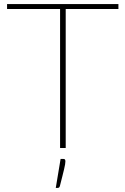

<svg xmlns="http://www.w3.org/2000/svg" viewBox="-20 -723 613 938"><path d="M14.5 0ZM558.5 -703V-679H301V0H273.5V-679H14.5V-703ZM290 53.5Q295.5 53.5 297.5 56.5Q299.5 59.5 299.5 65.5Q299.5 71 298 80.5Q296.5 90 293 104.2Q289.5 118.5 284.5 138.8Q279.5 159 272.5 186Q271 190.5 268.8 192.8Q266.5 195 261 195H252.5L276 53.5Z"/></svg>

Font: Lato Thin
Style: Regular
Weight: 200
Designer: Lukasz Dziedzic
Foundry: tyPoland Lukasz Dziedzic
Version: Version 2.007; 2014-02-27